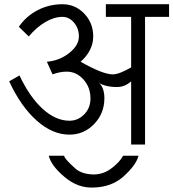

<svg xmlns="http://www.w3.org/2000/svg" viewBox="-20 -670 804 890"><path d="M206.1 51.8H277.3Q277.3 64.5 326.2 108.4Q356.4 137.7 414.1 138.7Q462.9 138.7 502.9 105.5Q535.2 80.1 550.8 51.8H622.1Q611.3 95.7 549.8 150.4Q495.1 197.3 414.1 199.2Q341.8 203.1 279.3 150.4Q216.8 97.7 206.1 51.8ZM301.8 -45.9Q223.6 -45.9 150.4 -110.8Q77.1 -175.8 22.5 -293L70.3 -320.3Q117.2 -220.7 177.7 -165.5Q238.3 -110.4 301.8 -110.4Q341.8 -110.4 370.6 -140.1Q399.4 -169.9 399.4 -212.9Q399.4 -265.6 366.7 -301.8Q334 -337.9 289.1 -337.9Q274.4 -337.9 258.3 -335Q242.2 -332 223.6 -325.2L197.3 -383.8Q255.9 -388.7 300.8 -424.3Q345.7 -460 345.7 -501Q345.7 -538.1 323.2 -564.9Q300.8 -591.8 269.5 -591.8Q231.4 -591.8 190.4 -567.9Q149.4 -543.9 113.3 -501L67.4 -545.9Q101.6 -595.7 154.8 -623Q208 -650.4 269.5 -650.4Q329.1 -650.4 370.6 -606.9Q412.1 -563.5 412.1 -501Q412.1 -467.8 396.5 -437.5Q380.9 -407.2 353.5 -383.8Q403.3 -355.5 441.4 -340.3Q479.5 -325.2 502.9 -325.2Q517.6 -325.2 539.1 -333.5Q560.5 -341.8 587.9 -357.4V-591.8H470.7V-650.4H763.7V-591.8H652.3V0H587.9V-293Q572.3 -279.3 556.2 -272.9Q540 -266.6 522.5 -266.6Q495.1 -266.6 473.1 -272Q451.2 -277.3 438.5 -286.1Q451.2 -275.4 457.5 -256.8Q463.9 -238.3 463.9 -214.8Q463.9 -144.5 416.5 -95.2Q369.1 -45.9 301.8 -45.9Z"/></svg>

Font: Lohit Marathi
Style: Regular
Weight: 400
Version: 2.94.2